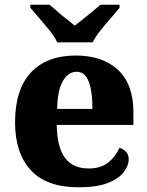

<svg xmlns="http://www.w3.org/2000/svg" viewBox="-20 -786 626 816"><path d="M314 10Q178 10 111 -62.5Q44 -135 44 -266Q44 -406 111.5 -478Q179 -550 302 -550Q416 -550 481.5 -489Q547 -428 547 -309V-255H221Q223 -158 257 -114Q291 -70 357 -70Q408 -70 439.5 -95Q471 -120 488 -158Q504 -153 515.5 -141Q527 -129 527 -110Q527 -82 505.5 -54Q484 -26 437.5 -8Q391 10 314 10ZM373 -323Q373 -398 357 -439.5Q341 -481 306 -481Q269 -481 246.5 -440.5Q224 -400 223 -323ZM223 -606Q213 -629 191.5 -655.5Q170 -682 147.5 -708Q125 -734 109 -753V-766H190Q203 -756 222 -739Q241 -722 262 -705.5Q283 -689 298 -677Q313 -689 334 -705.5Q355 -722 375 -739Q395 -756 407 -766H488V-753Q473 -734 450 -708Q427 -682 406 -655.5Q385 -629 374 -606Z"/></svg>

Font: Noto Serif Khmer ExtraBold
Style: Regular
Weight: 800
Version: Version 2.003